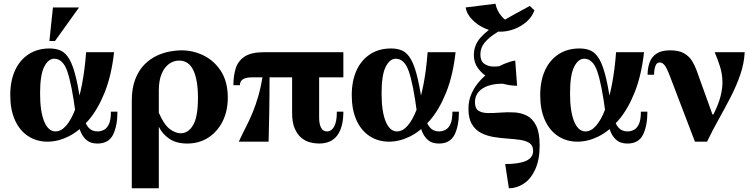

<svg xmlns="http://www.w3.org/2000/svg" viewBox="-20 -760 4050 1030"><path d="M235 0Q176 0 130.5 -30Q85 -60 60 -116Q35 -172 35 -249Q35 -326 60.5 -382Q86 -438 133.5 -469Q181 -500 246 -500Q281 -500 307 -488Q333 -476 353 -441Q373 -406 389 -337.5Q405 -269 420 -155H385Q365 -307 341.5 -376Q318 -445 271 -445Q239 -445 217 -401.5Q195 -358 195 -259Q195 -162 217 -108.5Q239 -55 278 -55Q308 -55 335 -86Q362 -117 383.5 -173.5Q405 -230 420 -308Q435 -386 442 -480H592Q578 -355 541.5 -264Q505 -173 454.5 -114.5Q404 -56 347.5 -28Q291 0 235 0ZM503 10Q468 10 447.5 -6Q427 -22 415.5 -47Q404 -72 398 -101Q392 -130 385 -155H420Q435 -99 453.5 -77Q472 -55 503 -55Q522 -55 538.5 -64Q555 -73 565 -95.5Q575 -118 575 -161H610Q610 -85 586.5 -37.5Q563 10 503 10ZM245 -540 264 -720H404L275 -540Z M953 -490Q1017 -490 1074 -461.5Q1131 -433 1166.5 -376.5Q1202 -320 1202 -236Q1202 -164 1174 -108.5Q1146 -53 1097 -21.5Q1048 10 984 10Q926 10 888.5 -15.5Q851 -41 832 -80V-155Q860 -91 890.5 -68Q921 -45 949 -45Q990 -45 1016 -89Q1042 -133 1042 -236Q1042 -330 1017.5 -382.5Q993 -435 941 -435Q911 -435 886 -416.5Q861 -398 846.5 -362.5Q832 -327 832 -275V250H687V-219Q687 -288 706 -336Q725 -384 755.5 -414.5Q786 -445 822 -461.5Q858 -478 892.5 -484Q927 -490 953 -490Z M1822 -345H1331Q1267 -345 1267 -303H1232Q1232 -351 1244 -391.5Q1256 -432 1291.5 -456Q1327 -480 1397 -480H1822ZM1692 -390V-129Q1692 -96 1702 -75.5Q1712 -55 1734 -55Q1748 -55 1760 -65Q1772 -75 1779.5 -98Q1787 -121 1787 -161H1822Q1822 -79 1790 -34.5Q1758 10 1691 10Q1670 10 1645 4Q1620 -2 1598 -19.5Q1576 -37 1561.5 -69.5Q1547 -102 1547 -155V-390ZM1391 -361H1426Q1426 -249 1424.5 -162Q1423 -75 1421 0H1261Q1282 -45 1301 -82Q1320 -119 1336 -158Q1352 -197 1366 -245.5Q1380 -294 1391 -361Z M2067 0Q2008 0 1962.5 -30Q1917 -60 1892 -116Q1867 -172 1867 -249Q1867 -326 1892.5 -382Q1918 -438 1965.5 -469Q2013 -500 2078 -500Q2113 -500 2139 -488Q2165 -476 2185 -441Q2205 -406 2221 -337.5Q2237 -269 2252 -155H2217Q2197 -307 2173.5 -376Q2150 -445 2103 -445Q2071 -445 2049 -401.5Q2027 -358 2027 -259Q2027 -162 2049 -108.5Q2071 -55 2110 -55Q2140 -55 2167 -86Q2194 -117 2215.5 -173.5Q2237 -230 2252 -308Q2267 -386 2274 -480H2424Q2410 -355 2373.5 -264Q2337 -173 2286.5 -114.5Q2236 -56 2179.5 -28Q2123 0 2067 0ZM2335 10Q2300 10 2279.5 -6Q2259 -22 2247.5 -47Q2236 -72 2230 -101Q2224 -130 2217 -155H2252Q2267 -99 2285.5 -77Q2304 -55 2335 -55Q2354 -55 2370.5 -64Q2387 -73 2397 -95.5Q2407 -118 2407 -161H2442Q2442 -85 2418.5 -37.5Q2395 10 2335 10Z M2710 250 2690 120Q2764 120 2802 103Q2840 86 2840 49Q2840 21 2821 8Q2802 -5 2771.5 -9.5Q2741 -14 2703.5 -16.5Q2666 -19 2629 -25Q2592 -31 2561.5 -46.5Q2531 -62 2512 -93Q2493 -124 2493 -177Q2493 -223 2511.5 -262Q2530 -301 2559 -331.5Q2588 -362 2622.5 -384Q2657 -406 2689 -419Q2721 -432 2744 -435L2754 -300Q2696 -315 2644 -309.5Q2592 -304 2560 -279Q2528 -254 2528 -211Q2528 -178 2547 -166Q2566 -154 2596.5 -153.5Q2627 -153 2664 -156Q2701 -159 2738.5 -157Q2776 -155 2806.5 -139.5Q2837 -124 2856 -86.5Q2875 -49 2875 20Q2875 97 2851.5 148.5Q2828 200 2790 225Q2752 250 2710 250ZM2754 -300Q2719 -300 2678.5 -310.5Q2638 -321 2602.5 -342Q2567 -363 2544.5 -393.5Q2522 -424 2522 -464Q2522 -518 2558.5 -559Q2595 -600 2662.5 -639.5Q2730 -679 2822 -728L2847 -705Q2789 -667 2736.5 -638.5Q2684 -610 2643.5 -584.5Q2603 -559 2580 -531.5Q2557 -504 2557 -468Q2557 -434 2576.5 -419Q2596 -404 2626 -403Q2656 -402 2688 -411.5Q2720 -421 2744 -435ZM2664 -590Q2620 -590 2579.5 -608.5Q2539 -627 2511 -657Q2483 -687 2478 -720L2638 -740Q2646 -700 2673 -670Q2700 -640 2734 -640L2847 -705Q2835 -670 2805.5 -644Q2776 -618 2738.5 -604Q2701 -590 2664 -590Z M3078 0Q3019 0 2973.5 -30Q2928 -60 2903 -116Q2878 -172 2878 -249Q2878 -326 2903.5 -382Q2929 -438 2976.5 -469Q3024 -500 3089 -500Q3124 -500 3150 -488Q3176 -476 3196 -441Q3216 -406 3232 -337.5Q3248 -269 3263 -155H3228Q3208 -307 3184.5 -376Q3161 -445 3114 -445Q3082 -445 3060 -401.5Q3038 -358 3038 -259Q3038 -162 3060 -108.5Q3082 -55 3121 -55Q3151 -55 3178 -86Q3205 -117 3226.5 -173.5Q3248 -230 3263 -308Q3278 -386 3285 -480H3435Q3421 -355 3384.5 -264Q3348 -173 3297.5 -114.5Q3247 -56 3190.5 -28Q3134 0 3078 0ZM3346 10Q3311 10 3290.5 -6Q3270 -22 3258.5 -47Q3247 -72 3241 -101Q3235 -130 3228 -155H3263Q3278 -99 3296.5 -77Q3315 -55 3346 -55Q3365 -55 3381.5 -64Q3398 -73 3408 -95.5Q3418 -118 3418 -161H3453Q3453 -85 3429.5 -37.5Q3406 10 3346 10Z M3975 -480Q3972 -420 3951.5 -360Q3931 -300 3900 -240Q3869 -180 3835.5 -120Q3802 -60 3773 0H3708L3802 -146H3807Q3835 -201 3846 -245.5Q3857 -290 3855.5 -328Q3854 -366 3842.5 -403Q3831 -440 3814 -480ZM3575 -490Q3622 -490 3649.5 -474Q3677 -458 3692 -434Q3707 -410 3716 -385L3802 -146L3708 0L3574 -351Q3557 -396 3545 -410.5Q3533 -425 3519 -425Q3503 -425 3496 -406Q3489 -387 3489 -359H3454Q3454 -394 3464.5 -424Q3475 -454 3501.5 -472Q3528 -490 3575 -490Z"/></svg>

Font: Brygada 1918
Style: Bold
Weight: 700
Designer: Mateusz Machalski | Borys Kosmynka | Przemek Hoffer
Foundry: NIEPODLEGLA 2018
Version: Version 3.006